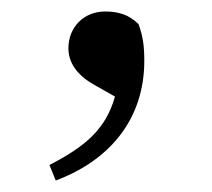

<svg xmlns="http://www.w3.org/2000/svg" viewBox="-20 -136 369 334"><path d="M77 178C171 143 231 71 231 -30C231 -55 229 -72 221 -94C204 -111 185 -116 163 -116C125 -116 99 -88 99 -52C99 -28 113 -6 143 11L180 32C164 89 128 119 66 151Z"/></svg>

Font: Noto Serif JP Medium
Style: Regular
Weight: 500
Designer: Ryoko NISHIZUKA 西塚涼子 (kana & ideographs); Frank Grießhammer (Latin, Greek & Cyrillic); Wenlong ZHANG 张文龙 (bopomofo); San
Foundry: Adobe
Version: Version 2.001;hotconv 1.1.0;makeotfexe 2.6.0